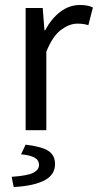

<svg xmlns="http://www.w3.org/2000/svg" viewBox="-20 -518 390 764"><path d="M82 0V-486.1H150L156.9 -397.6H159.6Q184.5 -444.1 220.1 -471.1Q255.8 -498.1 297.9 -498.1Q313.9 -498.1 326.2 -495.9Q338.5 -493.7 349.7 -488.1L331.6 -417.9Q321.2 -420.9 311.8 -422.4Q302.3 -423.9 287.2 -423.9Q256.4 -423.9 222.8 -399.1Q189.2 -374.3 164.3 -312.1V0ZM34.5 226.3 26.3 185.6Q89 181.3 112.1 169.7Q135.2 158 135.2 138.2Q135.2 118.6 116.9 108.9Q98.7 99.1 63.8 96.1L81.9 57.6Q147.7 65.5 173.3 83Q199 100.5 199 134.7Q199 178 156.5 200Q113.9 222 34.5 226.3Z"/></svg>

Font: Source Sans 3 VF
Style: Regular
Weight: 200
Designer: Paul D. Hunt
Foundry: Adobe
Version: Version 3.046;hotconv 1.0.118;makeotfexe 2.5.65603